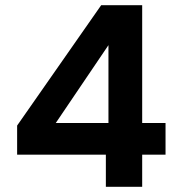

<svg xmlns="http://www.w3.org/2000/svg" viewBox="-20 -720 694 740"><path d="M388 0V-124H46V-236L370 -700H528V-246H618V-124H528V0ZM195 -246H398V-546Z"/></svg>

Font: DM Sans 17pt ExtraBold
Style: Regular
Weight: 800
Version: Version 4.004;gftools[0.9.30]